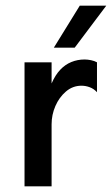

<svg xmlns="http://www.w3.org/2000/svg" viewBox="-20 -661 397 681"><path d="M67 0V-440H163V-365Q176 -395 193.5 -413.5Q211 -432 233 -441Q255 -450 280 -450Q291 -450 303 -447.5Q315 -445 324 -440V-334Q313 -346 298.5 -351.5Q284 -357 269 -357Q238 -357 214 -336.5Q190 -316 176.5 -285Q163 -254 163 -220V0ZM171 -492 263 -641H357L245 -492Z"/></svg>

Font: Teachers Medium
Style: Regular
Weight: 500
Designer: Alfredo Marco Pradil, Chank Diesel
Version: Version 1.001